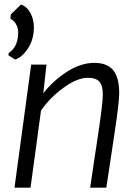

<svg xmlns="http://www.w3.org/2000/svg" viewBox="-20 -848 623 866"><path d="M47.9 -579.6 18.1 -598.6 19 -608.4Q62 -637.2 62 -701.7Q62 -722.2 52 -739.5Q42 -756.8 26.9 -763.2L28.8 -783.2L74.7 -827.6Q101.6 -818.8 117.2 -789.6Q132.8 -760.3 132.8 -725.1Q132.8 -669.4 105.5 -628.7Q78.1 -587.9 47.9 -579.6ZM45.4 -1.5 120.6 -556.6H189.5L175.3 -427.2Q221.7 -486.3 283.7 -525.4Q345.7 -564.5 405.3 -564.5Q464.4 -564.5 491.2 -530.5Q518.1 -496.6 517.6 -425.8Q517.1 -383.8 497.1 -250.5Q492.7 -219.2 478 -123.3Q463.4 -27.3 459.5 -1.5H386.7Q391.6 -38.1 407 -138.9Q422.4 -239.7 423.8 -250Q443.8 -384.3 443.8 -421.4Q443.8 -461.9 428.5 -479.5Q413.1 -497.1 375.5 -497.1Q328.6 -497.1 267.1 -452.6Q205.6 -408.2 165 -349.6L117.7 -1.5Z"/></svg>

Font: HaufeMerriweatherSansLt
Style: Italic
Weight: 300
Designer: Eben Sorkin ( eben@eyebytes.com )
Foundry: Eben Sorkin
Version: Version 1.56